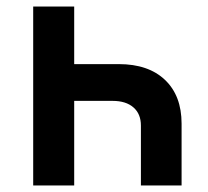

<svg xmlns="http://www.w3.org/2000/svg" viewBox="-20 -570 640 590"><path d="M208 -550V-373H345Q436 -373 487 -324.5Q538 -276 538 -190V0H413V-184Q413 -220 390 -240Q367 -260 326 -260H208V0H82V-550Z"/></svg>

Font: Pitagon Sans Mono
Style: Bold
Weight: 700
Monospace: yes
Designer: Travis Tran
Foundry: Pitagon
Version: Version 1.001; ttfautohint (v1.8.4.7-5d5b);gftools[0.9.26]